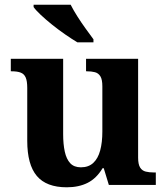

<svg xmlns="http://www.w3.org/2000/svg" viewBox="-20 -786 707 816"><path d="M263.7 10Q177.2 10 136.5 -38.2Q95.8 -86.5 95.8 -187.7V-412.1Q95.8 -441.5 89.2 -456.6Q82.7 -471.7 68.2 -477.3Q53.8 -483 29.5 -483H25.9V-536H248.4V-215.9Q248.4 -173.5 255.3 -141.7Q262.2 -109.8 278.5 -92.3Q294.8 -74.9 323.8 -74.9Q356.2 -74.9 376.4 -93.6Q396.6 -112.4 405.8 -146.6Q415 -180.8 415 -227V-419.1Q415 -448.2 406.6 -461.7Q398.2 -475.3 383.5 -479.1Q368.8 -483 349.3 -483H345.7V-536H567V-116Q567 -87.5 575.6 -73.9Q584.2 -60.3 599.5 -56.7Q614.8 -53 633.9 -53H642.2V0H442.6L420.9 -71.1H415.9Q390.1 -27.9 352.6 -9Q315 10 263.7 10ZM309 -606Q285.5 -620 257.3 -639.5Q229.1 -659 201.6 -681Q174.2 -703 153 -723Q131.8 -743 122.8 -756V-766H280.3Q291.3 -744 308.4 -717Q325.5 -690 344.3 -664Q363.2 -638 377.2 -619V-606Z"/></svg>

Font: Noto Serif Sinhala
Style: Regular
Weight: 400
Designer: Jelle Bosma - Monotype Design Team
Foundry: Monotype Imaging Inc.
Version: Version 2.006